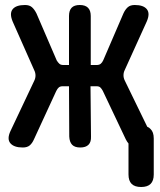

<svg xmlns="http://www.w3.org/2000/svg" viewBox="-20 -580 640 768"><path d="M116 -23Q109 -7 99 1.5Q89 10 71 10Q36 10 21.5 -7Q7 -24 22 -56L117 -257Q122 -267 122 -278Q122 -289 117 -299L31 -493Q17 -526 30.5 -543Q44 -560 80 -560Q98 -560 108 -551Q118 -542 126 -526L207 -338Q212 -330 217.5 -325Q223 -320 233 -320H256V-516Q256 -538 266.5 -549Q277 -560 299 -560Q321 -560 332 -549Q343 -538 343 -516V-320H367Q377 -320 383 -325Q389 -330 393 -339L474 -527Q481 -542 491 -551Q501 -560 519 -560Q554 -560 567.5 -543Q581 -526 567 -494L479 -300Q474 -290 474 -279Q474 -268 479 -258L569 -73Q577 -70 582 -64Q595 -52 595 -26V118Q595 143 582.5 155.5Q570 168 544.5 168Q519 168 506.5 155.5Q494 143 494 118V-6Q488 -13 483 -23L391 -217Q386 -226 381 -230.5Q376 -235 366 -235H342L344 -34Q345 -12 334 -1Q323 10 301 10Q279 10 268.5 -1Q258 -12 257 -34L256 -235H231Q221 -235 215.5 -230.5Q210 -226 205 -216Z"/></svg>

Font: Maple Mono NL SemiBold
Style: Regular
Weight: 600
Monospace: yes
Designer: subframe7536
Version: Version 7.000